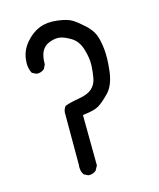

<svg xmlns="http://www.w3.org/2000/svg" viewBox="-108 -790 717 868"><g transform="rotate(-15 250.0 -356.0)"><path d="M197.3 1 177.7 -8.8Q164.1 -28.3 168 -57.6V-301.8Q169.9 -317.4 179.7 -329.1Q207 -338.9 247.6 -345.7Q288.1 -352.5 307.6 -370.1Q327.1 -387.7 332.5 -415.5Q337.9 -443.4 339.4 -476.1Q340.8 -508.8 328.1 -551.3Q315.4 -593.8 284.7 -612.3Q253.9 -630.9 232.9 -633.8Q211.9 -636.7 186.5 -627.4Q161.1 -618.2 148.9 -596.2Q136.7 -574.2 136.7 -534.2L127 -514.6Q111.3 -501 89.8 -502.9L70.3 -512.7Q54.7 -540 60.5 -581.5Q66.4 -623 95.7 -656.2Q125 -689.5 160.2 -703.1Q195.3 -716.8 242.7 -710.9Q290 -705.1 312.5 -690.4Q335 -675.8 361.3 -651.4Q387.7 -627 398.4 -602.1Q409.2 -577.1 414.1 -532.7Q418.9 -488.3 411.1 -426.3Q403.3 -364.3 372.1 -332Q340.8 -299.8 319.3 -287.1Q297.9 -274.4 244.1 -268.6L246.1 -32.2L234.4 -10.7Q218.8 2.9 197.3 1Z"/></g></svg>

Font: JasonHandwriting2
Style: Regular
Weight: 400
Version: Version 1.05.10